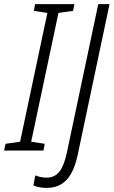

<svg xmlns="http://www.w3.org/2000/svg" viewBox="-60 -734 554 936"><path d="M-40 0H152L158 -33L92 -43L225 -671L296 -681L303 -714H111L105 -681L171 -671L38 -43L-33 -33ZM167 182C248 182 295 132 319 20L474 -714H419L266 10C248 93 221 132 167 132C148 132 129 128 112 121L103 170C118 177 141 182 167 182Z"/></svg>

Font: Noto Sans Condensed Light
Style: Italic
Weight: 300
Width: 3
Italic angle: -12°
Designer: Monotype Design Team
Foundry: Monotype Imaging Inc.
Version: Version 2.013